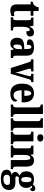

<svg xmlns="http://www.w3.org/2000/svg" viewBox="1728 -2538 1045 4541"><g transform="rotate(90 2250.5 -267.5)"><path d="M226 10Q160 10 122 -25Q84 -60 84 -148V-470H19V-520Q54 -521 77 -535Q100 -549 113 -565Q125 -579 136 -602.5Q147 -626 153 -660H241V-536H352V-470H241V-161Q241 -116 252 -96Q263 -76 294 -76Q331 -76 360 -85V-16Q345 -9 311 0.5Q277 10 226 10Z M389 0V-54H393Q423 -54 440 -66.5Q457 -79 457 -126V-414Q457 -458 442.5 -470Q428 -482 399 -482H395V-536H589L607 -441H611Q632 -495 663.5 -521.5Q695 -548 747 -548Q797 -548 820 -523Q843 -498 843 -458Q843 -411 809.5 -388.5Q776 -366 720 -366Q720 -407 712.5 -428.5Q705 -450 681 -450Q658 -450 643 -423.5Q628 -397 621 -357.5Q614 -318 614 -279V-121Q614 -77 629.5 -65.5Q645 -54 670 -54H700V0Z M1011 10Q954 10 913.5 -30Q873 -70 873 -153Q873 -235 921.5 -274Q970 -313 1068 -316L1140 -319V-374Q1140 -429 1128.5 -458Q1117 -487 1089 -487Q1063 -487 1050.5 -458.5Q1038 -430 1038 -379Q973 -379 941.5 -395Q910 -411 910 -447Q910 -482 936 -505Q962 -528 1005.5 -538.5Q1049 -549 1101 -549Q1198 -549 1247 -511Q1296 -473 1296 -379V-125Q1296 -84 1307.5 -69Q1319 -54 1349 -54H1352V0H1169L1149 -67H1140Q1120 -40 1103 -23Q1086 -6 1064.5 2Q1043 10 1011 10ZM1073 -62Q1104 -62 1122.5 -97.5Q1141 -133 1141 -191V-266L1109 -263Q1066 -259 1049.5 -231Q1033 -203 1033 -149Q1033 -107 1042.5 -84.5Q1052 -62 1073 -62Z M1449 -435Q1439 -463 1425.5 -472.5Q1412 -482 1382 -482V-536H1670V-482H1641Q1605 -482 1605 -451Q1605 -439 1607.5 -427.5Q1610 -416 1613 -406L1670 -218Q1679 -187 1686 -158Q1693 -129 1696 -105Q1700 -125 1704.5 -149.5Q1709 -174 1716 -197L1771 -394Q1776 -411 1779 -424Q1782 -437 1782 -452Q1782 -465 1773 -473.5Q1764 -482 1745 -482H1726V-536H1921V-482H1900Q1882 -482 1870.5 -467.5Q1859 -453 1847 -410L1725 0H1588Z M2196 10Q2076 10 2017 -62Q1958 -134 1958 -265Q1958 -406 2017.5 -477.5Q2077 -549 2186 -549Q2286 -549 2343.5 -487.5Q2401 -426 2401 -308V-257H2115Q2117 -157 2147 -111Q2177 -65 2234 -65Q2279 -65 2307 -90Q2335 -115 2350 -151Q2364 -146 2374 -134.5Q2384 -123 2384 -106Q2384 -79 2365 -52Q2346 -25 2304.5 -7.5Q2263 10 2196 10ZM2247 -321Q2248 -397 2234 -440.5Q2220 -484 2189 -484Q2158 -484 2138 -442Q2118 -400 2117 -321Z M2452 0V-54H2463Q2487 -54 2503.5 -68Q2520 -82 2520 -125V-646Q2520 -672 2509.5 -685Q2499 -698 2485.5 -702Q2472 -706 2463 -706H2452V-760H2677V-125Q2677 -82 2693.5 -68Q2710 -54 2735 -54H2744V0Z M2777 0V-54H2788Q2812 -54 2828.5 -68Q2845 -82 2845 -125V-646Q2845 -672 2834.5 -685Q2824 -698 2810.5 -702Q2797 -706 2788 -706H2777V-760H3002V-125Q3002 -82 3018.5 -68Q3035 -54 3060 -54H3069V0Z M3240 -626Q3204 -626 3179.5 -644Q3155 -662 3155 -698Q3155 -736 3179.5 -753Q3204 -770 3240 -770Q3275 -770 3301 -753Q3327 -736 3327 -698Q3327 -662 3301 -644Q3275 -626 3240 -626ZM3098 0V-54H3108Q3133 -54 3150 -68.5Q3167 -83 3167 -126V-415Q3167 -455 3150 -468.5Q3133 -482 3109 -482H3094V-536H3322V-125Q3322 -82 3339 -68Q3356 -54 3381 -54H3390V0Z M3421 0V-54H3425Q3455 -54 3471.5 -66Q3488 -78 3488 -123V-417Q3488 -459 3473 -470.5Q3458 -482 3429 -482H3425V-536H3629L3640 -466H3645Q3664 -506 3694 -527.5Q3724 -549 3778 -549Q3848 -549 3884.5 -503.5Q3921 -458 3921 -356V-125Q3921 -79 3933.5 -66.5Q3946 -54 3975 -54H3979V0H3766V-327Q3766 -391 3754.5 -427Q3743 -463 3710 -463Q3685 -463 3670.5 -441Q3656 -419 3650 -383.5Q3644 -348 3644 -308V-119Q3644 -77 3658.5 -65.5Q3673 -54 3702 -54H3705V0Z M4209 235Q3994 235 3994 100Q3994 48 4027.5 17Q4061 -14 4116 -19Q4090 -30 4067.5 -49.5Q4045 -69 4045 -105Q4045 -138 4069.5 -162.5Q4094 -187 4133 -209Q4090 -225 4061 -263.5Q4032 -302 4032 -364Q4032 -453 4079.5 -501Q4127 -549 4230 -549Q4264 -549 4290 -542Q4316 -535 4340 -521Q4361 -545 4383.5 -562.5Q4406 -580 4440 -580Q4469 -580 4485 -562.5Q4501 -545 4501 -521Q4501 -496 4487 -478Q4473 -460 4436 -460Q4436 -483 4425 -493.5Q4414 -504 4404 -504Q4395 -504 4387.5 -500.5Q4380 -497 4374 -494Q4395 -473 4409.5 -442.5Q4424 -412 4424 -369Q4424 -289 4377.5 -239Q4331 -189 4230 -189Q4220 -189 4203.5 -190Q4187 -191 4179 -193Q4169 -187 4159.5 -173Q4150 -159 4150 -142Q4150 -124 4162 -116.5Q4174 -109 4191 -109H4295Q4386 -109 4430 -68.5Q4474 -28 4474 43Q4474 132 4409 183.5Q4344 235 4209 235ZM4228 -248Q4265 -248 4276.5 -280Q4288 -312 4288 -365Q4288 -419 4276.5 -454Q4265 -489 4228 -489Q4192 -489 4179.5 -453.5Q4167 -418 4167 -364Q4167 -313 4179.5 -280.5Q4192 -248 4228 -248ZM4212 174Q4281 174 4317.5 148.5Q4354 123 4354 79Q4354 20 4291 20H4183Q4168 20 4152 27Q4136 34 4124.5 51Q4113 68 4113 98Q4113 136 4141 155Q4169 174 4212 174Z"/></g></svg>

Font: Noto Serif Tamil Condensed ExtraBold
Style: Italic
Weight: 800
Width: 3
Italic angle: -12°
Designer: Indian Type Foundry, Tom Grace, and the Monotype Design Team
Foundry: Monotype Imaging Inc.
Version: Version 2.003; ttfautohint (v1.8.4.7-5d5b)